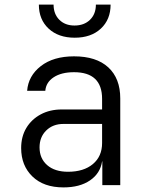

<svg xmlns="http://www.w3.org/2000/svg" viewBox="-20 -805 640 835"><path d="M256 10Q170 10 121 -37.5Q72 -85 72 -161Q72 -211 94.5 -248.5Q117 -286 157 -307.5Q197 -329 249 -329H424V-375Q424 -491 302 -491Q247 -491 213.5 -469Q180 -447 177 -410H98Q103 -475 157.5 -517.5Q212 -560 302 -560Q399 -560 451 -512Q503 -464 503 -377V0H425V-103H424Q416 -51 371.5 -20.5Q327 10 256 10ZM276 -58Q344 -58 384 -91.5Q424 -125 424 -183V-266H256Q210 -266 181 -237.5Q152 -209 152 -164Q152 -116 185 -87Q218 -58 276 -58ZM305 -641Q234 -641 191.5 -680.5Q149 -720 149 -785H213Q213 -744 238 -719Q263 -694 304 -694Q346 -694 371.5 -719Q397 -744 397 -785H461Q461 -720 418.5 -680.5Q376 -641 305 -641Z"/></svg>

Font: JetBrains Mono NL Light
Style: Regular
Weight: 300
Monospace: yes
Designer: Philipp Nurullin, Konstantin Bulenkov
Foundry: JetBrains
Version: Version 2.305; ttfautohint (v1.8.4.7-5d5b)